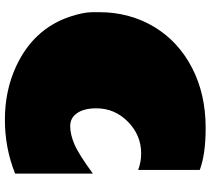

<svg xmlns="http://www.w3.org/2000/svg" viewBox="-58 -784 861 785"><g transform="rotate(90 372.5 -391.5)"><path d="M674.8 -525.9Q643.1 -538.1 606.9 -538.1Q532.7 -538.1 477.8 -484.1Q422.9 -430.2 422.9 -355Q422.9 -304.7 442.4 -276.4Q461.9 -248 495.6 -248Q529.3 -248 570.1 -265.4Q610.8 -282.7 689.9 -340.8V-22.9Q585.9 19 469 19Q352.1 19 253.4 -25.9Q96.7 -97.7 46.9 -250.5Q30.3 -302.7 30 -334.7Q29.8 -366.7 29.8 -367.7Q29.8 -429.7 45.4 -486.8Q61 -543.9 90.8 -592.8Q150.4 -690.9 257.6 -746.3Q364.7 -801.8 502.4 -801.8Q503.9 -801.8 504.9 -801.8Q610.8 -801.8 674.8 -777.8Z"/></g></svg>

Font: Fz Rammetto One
Style: Regular
Weight: 400
Designer: Vernon Adams
Foundry: Vernon Adams
Version: Vit hóa bi c Thuy @ FontZin.Com